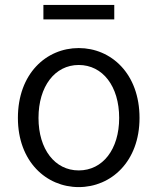

<svg xmlns="http://www.w3.org/2000/svg" viewBox="-20 -750 642 783"><path d="M301 13C433 13 549 -91 549 -269C549 -450 433 -554 301 -554C169 -554 53 -450 53 -269C53 -91 169 13 301 13ZM301 -55C204 -55 137 -141 137 -269C137 -398 204 -485 301 -485C399 -485 466 -398 466 -269C466 -141 399 -55 301 -55ZM157 -671H446V-730H157Z"/></svg>

Font: Noto Sans HK DemiLight
Style: Regular
Weight: 350
Designer: Ryoko NISHIZUKA 西塚涼子 (kana, bopomofo & ideographs); Paul D. Hunt (Latin, Greek & Cyrillic); Sandoll Communications 산돌커뮤니
Foundry: Adobe
Version: Version 2.004;hotconv 1.0.118;makeotfexe 2.5.65603